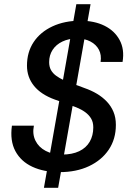

<svg xmlns="http://www.w3.org/2000/svg" viewBox="-20 -811 628 918"><path d="M190 87 345 -791H413L258 87ZM265 12Q190 12 135 -13.5Q80 -39 53.5 -88.5Q27 -138 37 -210H142Q134 -170 149.5 -138.5Q165 -107 198.5 -89.5Q232 -72 276 -72Q325 -72 358.5 -88Q392 -104 409 -133.5Q426 -163 426 -202Q426 -227 415.5 -244.5Q405 -262 387 -275Q369 -288 345.5 -297.5Q322 -307 295 -316.5Q268 -326 242 -335Q176 -359 142.5 -400.5Q109 -442 109 -497Q109 -562 141 -610Q173 -658 231 -685Q289 -712 364 -712Q431 -712 479.5 -688Q528 -664 552 -619.5Q576 -575 566 -515H461Q466 -548 453 -573Q440 -598 412.5 -612.5Q385 -627 349 -627Q309 -627 278.5 -612.5Q248 -598 231.5 -572.5Q215 -547 215 -514Q215 -492 223.5 -476.5Q232 -461 247.5 -449.5Q263 -438 284 -428Q305 -418 330.5 -409.5Q356 -401 384 -390Q416 -379 443 -363Q470 -347 490.5 -325.5Q511 -304 522.5 -276.5Q534 -249 534 -214Q534 -146 500 -95.5Q466 -45 405.5 -16.5Q345 12 265 12Z"/></svg>

Font: DM Sans 24pt Medium
Style: Italic
Weight: 500
Italic angle: -10°
Designer: Colophon Foundry, Jonny Pinhorn
Foundry: Colophon Foundry
Version: Version 4.004;gftools[0.9.30]